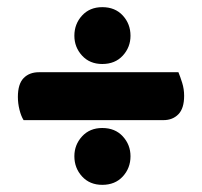

<svg xmlns="http://www.w3.org/2000/svg" viewBox="-20 -558 565 537"><path d="M188 -458Q188 -491 209.5 -514.5Q231 -538 266 -538Q302 -538 323.5 -514.5Q345 -491 345 -458Q345 -426 323.5 -402.5Q302 -379 266 -379Q231 -379 209.5 -402.5Q188 -426 188 -458ZM188 -121Q188 -153 209.5 -176.5Q231 -200 266 -200Q302 -200 323.5 -176.5Q345 -153 345 -121Q345 -88 323.5 -64.5Q302 -41 266 -41Q231 -41 209.5 -64.5Q188 -88 188 -121ZM46 -222Q39 -233 34.5 -251Q30 -269 30 -287Q30 -323 46 -339.5Q62 -356 89 -356H479Q484 -344 489.5 -326.5Q495 -309 495 -290Q495 -255 479 -238.5Q463 -222 437 -222Z"/></svg>

Font: Baloo Tammudu
Style: Regular
Weight: 400
Designer: Omkar Shende and Ek Type
Foundry: Ek Type
Version: Version 1.443;PS 1.000;hotconv 16.6.51;makeotf.lib2.5.65220;